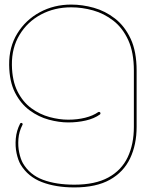

<svg xmlns="http://www.w3.org/2000/svg" viewBox="-20 -809 642 839"><path d="M305 10Q223 10 162.5 -13.5Q102 -37 70 -90Q59 -109 52.5 -139Q46 -169 49 -203.5Q52 -238 68 -269Q70 -272 73 -272Q77 -272 78.5 -268.5Q80 -265 78 -263Q63 -234 60.5 -202Q58 -170 64 -142Q70 -114 80 -96Q110 -45 167.5 -23.5Q225 -2 305 -2Q396 -2 453.5 -33.5Q511 -65 538 -122Q565 -179 565 -255V-500Q565 -580 540.5 -633.5Q516 -687 475.5 -718.5Q435 -750 387 -763.5Q339 -777 291 -777Q218 -777 159 -745.5Q100 -714 65.5 -657Q31 -600 32 -525Q33 -456 56.5 -409.5Q80 -363 117 -336Q154 -309 196.5 -297.5Q239 -286 278 -286Q318 -286 352 -294.5Q386 -303 409 -319Q412 -321 415.5 -319.5Q419 -318 419 -314Q419 -311 417 -309Q392 -291 355.5 -282.5Q319 -274 278 -274Q238 -274 193.5 -286Q149 -298 110 -326.5Q71 -355 46 -403.5Q21 -452 20 -525Q19 -603 55.5 -662.5Q92 -722 154 -755.5Q216 -789 291 -789Q340 -789 390 -775Q440 -761 482.5 -728Q525 -695 551 -639.5Q577 -584 577 -500V-255Q577 -177 548.5 -117Q520 -57 460 -23.5Q400 10 305 10Z"/></svg>

Font: Moirai One
Style: Regular
Weight: 400
Designer: Jiyeon Park
Foundry: JAMO
Version: Version 1.000; ttfautohint (v1.8.4.7-5d5b);gftools[0.9.29]